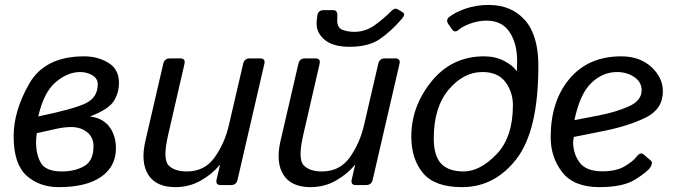

<svg xmlns="http://www.w3.org/2000/svg" viewBox="-20 -749 2742 777"><path d="M35.2 -197.3Q35.2 -300.8 98.6 -410.9Q162.1 -521 320.3 -521Q375.5 -521 418.5 -494.9Q461.4 -468.8 461.4 -414.1Q461.4 -372.1 439.7 -338.9Q418 -305.7 345.7 -278.3V-277.3Q396.5 -271 422.9 -235.6Q449.2 -200.2 449.2 -148.9Q449.2 -75.2 389.2 -33.4Q329.1 8.3 217.8 8.3Q138.7 8.3 86.9 -38.8Q35.2 -85.9 35.2 -197.3ZM126 -174.3Q126 -121.1 146.5 -88.1Q167 -55.2 230.5 -55.2Q282.2 -55.2 320.3 -76.4Q358.4 -97.7 358.4 -157.2Q358.4 -193.4 332.5 -214.1Q306.6 -234.9 267.6 -234.9Q237.3 -234.9 199.2 -225.8Q161.1 -216.8 128.9 -210Q126 -191.4 126 -174.3ZM134.8 -277.8Q278.8 -307.6 327.1 -331.1Q375.5 -354.5 375.5 -408.2Q375.5 -431.6 353.5 -444.6Q331.5 -457.5 304.2 -457.5Q253.9 -457.5 205.6 -416.7Q157.2 -376 134.8 -277.8Z M568.4 -178.7 640.6 -490.7Q645.5 -512.7 667.5 -512.7H709.5Q731.4 -512.7 726.6 -490.7L660.2 -202.1Q638.2 -106 661.6 -80.6Q685.1 -55.2 736.3 -55.2Q808.1 -55.2 848.6 -112.1Q889.2 -168.9 906.2 -242.2L963.9 -490.7Q968.8 -512.7 990.7 -512.7H1032.7Q1054.7 -512.7 1049.8 -490.7L941.4 -22Q936.5 0 914.6 0H873.5Q851.6 0 856.4 -22L870.1 -80.6H868.2Q839.4 -44.9 792.7 -18.3Q746.1 8.3 689.9 8.3Q611.8 8.3 580.1 -41.7Q548.3 -91.8 568.4 -178.7Z M1115.2 -178.7 1187.5 -490.7Q1192.4 -512.7 1214.4 -512.7H1256.3Q1278.3 -512.7 1273.4 -490.7L1207 -202.1Q1185.1 -106 1208.5 -80.6Q1231.9 -55.2 1283.2 -55.2Q1355 -55.2 1395.5 -112.1Q1436 -168.9 1453.1 -242.2L1510.7 -490.7Q1515.6 -512.7 1537.6 -512.7H1579.6Q1601.6 -512.7 1596.7 -490.7L1488.3 -22Q1483.4 0 1461.4 0H1420.4Q1398.4 0 1403.3 -22L1417 -80.6H1415Q1386.2 -44.9 1339.6 -18.3Q1293 8.3 1236.8 8.3Q1158.7 8.3 1127 -41.7Q1095.2 -91.8 1115.2 -178.7ZM1264.2 -686Q1266.6 -708 1291.5 -708H1328.6Q1345.7 -708 1345.2 -686L1344.7 -669.4Q1343.8 -637.2 1365.2 -628.7Q1386.7 -620.1 1413.6 -620.1Q1460 -620.1 1498.3 -648.4Q1536.6 -676.8 1564.5 -705.1Q1577.6 -718.8 1590.3 -710.9L1609.9 -699.2Q1622.6 -691.9 1605.5 -671.9Q1561.5 -621.1 1516.1 -590.3Q1470.7 -559.6 1395 -559.6Q1325.2 -559.6 1291 -590.3Q1256.8 -621.1 1261.7 -664.1Z M1644.5 -196.3Q1644.5 -319.3 1726.8 -420.2Q1809.1 -521 1938.5 -521Q1984.4 -521 2019.8 -502.7Q2055.2 -484.4 2069.8 -462.4H2071.8Q2072.8 -479 2072.8 -502Q2072.8 -572.8 2042.2 -619.1Q2011.7 -665.5 1948.7 -665.5Q1917 -665.5 1884.8 -654.1Q1852.5 -642.6 1836.9 -628.9Q1820.3 -614.3 1809.6 -629.9L1794.9 -650.9Q1782.7 -668 1797.9 -680.2Q1821.3 -699.2 1864.3 -714.1Q1907.2 -729 1958 -729Q2049.8 -729 2104.2 -667.7Q2158.7 -606.4 2158.7 -482.4Q2158.7 -221.2 2070.6 -106.4Q1982.4 8.3 1849.6 8.3Q1739.3 8.3 1691.9 -48.6Q1644.5 -105.5 1644.5 -196.3ZM1735.4 -189Q1735.4 -118.7 1765.1 -86.9Q1794.9 -55.2 1856 -55.2Q1922.4 -55.2 1989 -124.3Q2055.7 -193.4 2055.7 -323.7Q2055.7 -376 2025.6 -416.7Q1995.6 -457.5 1932.1 -457.5Q1856 -457.5 1795.7 -386.2Q1735.4 -314.9 1735.4 -189Z M2208.5 -193.4Q2208.5 -339.8 2284.9 -430.4Q2361.3 -521 2493.7 -521Q2569.3 -521 2616 -477.8Q2662.6 -434.6 2662.6 -379.9Q2662.6 -307.6 2593.5 -273.4Q2524.4 -239.3 2422.4 -218.8L2302.2 -194.8Q2299.3 -176.3 2299.3 -175.3Q2299.3 -127 2325.7 -91.3Q2352.1 -55.7 2418 -55.7Q2474.1 -55.7 2508.3 -76.2Q2542.5 -96.7 2554.7 -113.3Q2571.8 -136.2 2585.4 -123.5L2614.3 -98.6Q2623.5 -90.3 2611.3 -71.3Q2600.1 -53.7 2550.8 -22.7Q2501.5 8.3 2406.2 8.3Q2302.2 8.3 2255.4 -52Q2208.5 -112.3 2208.5 -193.4ZM2304.7 -262.7 2404.8 -282.2Q2473.1 -295.4 2524.9 -318.6Q2576.7 -341.8 2576.7 -383.8Q2576.7 -417 2546.6 -437.3Q2516.6 -457.5 2477.5 -457.5Q2418.5 -457.5 2372.3 -412.6Q2326.2 -367.7 2304.7 -262.7Z"/></svg>

Font: Istok
Style: Italic
Weight: 500
Italic angle: -13°
Designer: Andrey V. Panov
Foundry: Andrey V. Panov
Version: Version 1.0.3